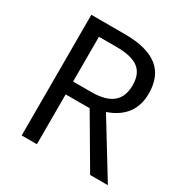

<svg xmlns="http://www.w3.org/2000/svg" viewBox="-164 -849 950 984"><g transform="rotate(30 311.0 -357.0)"><path d="M294 -714H97V0H187V-295H329L502 0H607L411 -320C483 -345 554 -397 554 -511C554 -647 471 -714 294 -714ZM289 -636C406 -636 461 -600 461 -507C461 -417 410 -371 294 -371H187V-636Z"/></g></svg>

Font: Noto Sans Sunuwar
Style: Regular
Weight: 400
Designer: Anshuman Pandey
Foundry: Jamra Patel LLC
Version: Version 1.000